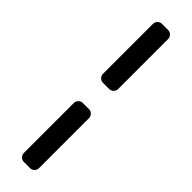

<svg xmlns="http://www.w3.org/2000/svg" viewBox="-286 -822 815 815"><g transform="rotate(45 121.5 -414.5)"><path d="M167 -502Q167 -491 159 -483Q151 -475 140 -475H103Q92 -475 84 -483Q76 -491 76 -502V-802Q76 -813 84 -821Q92 -829 103 -829H140Q151 -829 159 -821Q167 -813 167 -802ZM167 -27Q167 -16 159 -8Q151 0 140 0H103Q92 0 84 -8Q76 -16 76 -27V-327Q76 -338 84 -346Q92 -354 103 -354H140Q151 -354 159 -346Q167 -338 167 -327Z"/></g></svg>

Font: Rubik
Style: Regular
Weight: 400
Designer: Hubert & Fischer
Foundry: Hubert & Fischer
Version: Version 1.002; ttfautohint (v1.6)